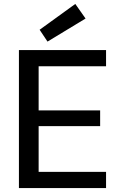

<svg xmlns="http://www.w3.org/2000/svg" viewBox="-20 -954 616 974"><path d="M76 0V-700H518V-618H176V-394H488V-314H176V-82H518V0ZM221 -743 181 -803 362 -934 414 -860Z"/></svg>

Font: DM Sans 9pt Medium
Style: Regular
Weight: 500
Version: Version 4.004;gftools[0.9.30]